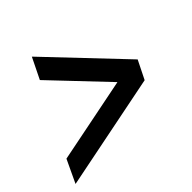

<svg xmlns="http://www.w3.org/2000/svg" viewBox="-139 -733 883 885"><g transform="rotate(-30 302.5 -290.5)"><path d="M19 14 534 -241 554 -340 138 -595 116 -483 421 -296 41 -108Z"/></g></svg>

Font: Uncut Sans Semibold Italic
Style: Regular
Weight: 600
Italic angle: -11°
Designer: Kasper Nordkvist
Foundry: UNCUT.wtf
Version: Version 1.304;Glyphs 3.2 (3246)